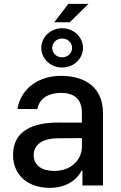

<svg xmlns="http://www.w3.org/2000/svg" viewBox="-20 -935 609 968"><path d="M230.1 12.1C320.3 12.1 371.1 -33.7 391.3 -74.6H395.6V0H499.3V-362.2C499.3 -521 374.3 -552.6 287.6 -552.6C188.9 -552.6 89.5 -502.5 67.5 -385.7L168 -384.9C177.9 -435 217.7 -466.6 289.1 -466.6C357.6 -466.6 392.8 -430.8 392.8 -369V-316.8L270.6 -317.1C150.6 -317.1 45.8 -278.1 45.8 -154.1C45.8 -46.9 126.4 12.1 230.1 12.1ZM149.9 -152.7C149.9 -209.5 199.6 -237.6 273.1 -237.9L393.1 -238.6V-196.7C393.1 -132.1 341.6 -73.2 253.2 -73.2C193.2 -73.2 149.9 -100.1 149.9 -152.7ZM188.2 -693.5C188.2 -638.8 235.1 -594.5 293.3 -594.5C351.2 -594.5 398.4 -638.8 398.4 -693.5C398.4 -748.2 351.2 -792.6 293.3 -792.6C235.1 -792.6 188.2 -748.2 188.2 -693.5ZM243.3 -693.5C243.3 -719.8 264.9 -740.8 293.3 -740.8C321.7 -741.1 343.4 -719.8 343.4 -693.5C343.4 -667.3 321.7 -646 293.3 -646C264.6 -646 243.3 -667.3 243.3 -693.5ZM253.6 -822.8H331.7L426.1 -915.5H324.6Z"/></svg>

Font: Magic Ui Pro Medium
Style: Regular
Weight: 500
Designer: Stefan Endress, Andreas Faust
Version: Version 1.000;FEAKit 1.0